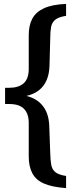

<svg xmlns="http://www.w3.org/2000/svg" viewBox="-20 -764 384 982"><path d="M6 -261V-315H27Q75 -315 101 -338Q127 -361 127 -412V-584Q127 -635 145.5 -669Q164 -703 205.5 -722Q247 -741 318 -744V-683Q280 -677 263 -663.5Q246 -650 241.5 -627Q237 -604 237 -568L233 -424Q230 -354 192.5 -314.5Q155 -275 81 -268ZM318 198Q247 193 205.5 175Q164 157 145.5 122.5Q127 88 127 36V-135Q127 -182 103 -207Q79 -232 27 -232H6V-286L82 -279Q153 -272 191.5 -231Q230 -190 232 -118L237 21Q238 55 242 78.5Q246 102 262.5 116Q279 130 318 136Z"/></svg>

Font: Piazzolla 24pt
Style: Bold
Weight: 700
Designer: Juan Pablo del Peral
Foundry: Huerta Tipografica
Version: Version 2.005